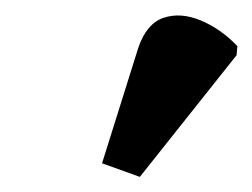

<svg xmlns="http://www.w3.org/2000/svg" viewBox="-20 -837 334 254"><path d="M165 -603 115 -621 163 -774Q174 -806 196.5 -813.5Q219 -821 245.5 -810Q272 -799 294 -776L293 -764Z"/></svg>

Font: Noto Serif SemiCondensed
Style: Bold Italic
Weight: 700
Width: 4
Italic angle: -12°
Designer: Monotype Design Team
Foundry: Monotype Imaging Inc.
Version: Version 2.014